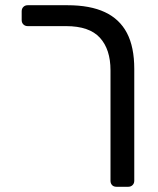

<svg xmlns="http://www.w3.org/2000/svg" viewBox="-20 -591 605 735"><path d="M403 -322Q403 -402 362.5 -446.5Q322 -491 233 -491H86Q76 -491 69.5 -497.5Q63 -504 63 -514V-548Q63 -558 69.5 -564.5Q76 -571 86 -571H238Q325 -571 381.5 -544.5Q438 -518 466 -464.5Q494 -411 494 -327V101Q494 111 487.5 117.5Q481 124 471 124H426Q415 124 409 117.5Q403 111 403 101Z"/></svg>

Font: DVN-Rubik
Style: Regular
Weight: 400
Designer: Hubert and Fischer
Foundry: Hubert & Fischer
Version: Version 2.102